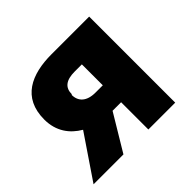

<svg xmlns="http://www.w3.org/2000/svg" viewBox="-148 -755 986 986"><g transform="rotate(-45 344.5 -262.5)"><path d="M15 50H232L351 -148H413V50H608V-575H335C189 -575 71 -523 71 -364C71 -278 115 -221 175 -186ZM263 -356C263 -404 293 -428 356 -428H408V-276H355C291 -276 260 -307 260 -354Z"/></g></svg>

Font: GenEiGothic-pro-Heavy
Style: Bold
Weight: 900
Designer: Ryoko NISHIZUKA (kana & ideographs); Paul D. Hunt (Latin, Greek & Cyrillic); Wenlong ZHANG (bopomofo); Sandoll Communica
Foundry: Adobe Systems Incorporated; o_tamon
Version: Version 1.000.140830